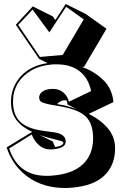

<svg xmlns="http://www.w3.org/2000/svg" viewBox="-20 -878 619 961"><path d="M424 -308Q483 -279 519.5 -236Q556 -193 556 -136Q556 -51 502.5 0.5Q449 52 342 61Q333 62 324 62.5Q315 63 306 63Q198 63 121.5 9Q45 -45 13 -140L141 -218Q89 -242 62 -277.5Q35 -313 35 -368V-371Q36 -444 85 -497Q134 -550 218 -562L176 -583L59 -754L144 -846L244 -796L257 -778L309 -858L409 -808L513 -734L401 -544L390 -543Q450 -522 495.5 -479Q541 -436 548 -367ZM311 -844 227 -716 143 -830 71 -753 180 -593 294 -603 399 -781ZM232 -130Q199 -130 174.5 -152Q150 -174 139 -205L26 -135Q71 2 212 2Q219 2 226.5 2Q234 2 241 1Q343 -7 394.5 -55.5Q446 -104 446 -186Q446 -258 410.5 -293.5Q375 -329 286 -345L234 -354Q207 -359 191.5 -365.5Q176 -372 176 -390V-393Q178 -409 193 -420Q208 -431 238 -433H246Q275 -433 296.5 -415.5Q318 -398 325 -369L436 -422Q423 -486 379 -521Q335 -556 264 -556Q257 -556 250.5 -556Q244 -556 237 -555Q178 -550 134.5 -524Q91 -498 68 -458.5Q45 -419 45 -371Q45 -304 80 -269.5Q115 -235 191 -224L248 -216Q280 -212 294.5 -200Q309 -188 309 -171Q309 -152 292 -142.5Q275 -133 239 -130ZM314 -375Q311 -376 304 -376Q291 -376 280 -369Q269 -362 266 -357Q292 -353 316.5 -346.5Q341 -340 363 -332L318 -355ZM244 -170Q247 -163 250 -155.5Q253 -148 257 -142Q293 -147 298 -163Q298 -163 294.5 -167Q291 -171 287 -172Q256 -180 229 -187Q202 -194 179 -202Z"/></svg>

Font: Rampart One
Style: Regular
Weight: 400
Designer: Fontworks Inc.
Foundry: Fontworks Inc.
Version: Version 1.100